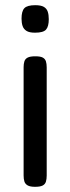

<svg xmlns="http://www.w3.org/2000/svg" viewBox="-20 -521 271 740"><path d="M116 -304Q136 -304 145 -299Q154 -294 157 -284.5Q160 -275 160 -261V156Q160 169 157 179Q154 189 144.5 194Q135 199 115 199Q96 199 86.5 193.5Q77 188 74 178.5Q71 169 71 155V-262Q71 -275 74 -284.5Q77 -294 86.5 -299Q96 -304 116 -304ZM116 -501Q138 -501 149 -494.5Q160 -488 164 -476Q168 -464 168 -447Q168 -419 157.5 -407Q147 -395 115 -395Q93 -395 82 -402Q71 -409 67 -421Q63 -433 63 -449Q63 -478 74 -489.5Q85 -501 116 -501Z"/></svg>

Font: Fredoka Light
Style: Regular
Weight: 400
Version: Version 2.001